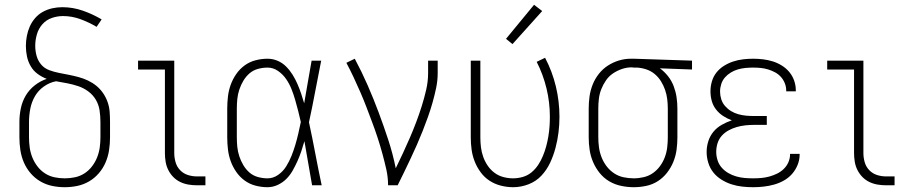

<svg xmlns="http://www.w3.org/2000/svg" viewBox="-20 -773 3790 801"><path d="M250 8Q223 8 197 2.5Q171 -3 148 -16.5Q125 -30 107.5 -50.5Q90 -71 79.5 -95.5Q69 -120 65 -146.5Q61 -173 61 -200V-264Q61 -293 67 -321.5Q73 -350 87.5 -374.5Q102 -399 125 -417Q148 -435 175 -444Q154 -452 136.5 -465Q119 -478 108 -497Q97 -516 92.5 -537.5Q88 -559 88 -581Q88 -602 92 -623Q96 -644 104.5 -663Q113 -682 127 -698Q141 -714 159.5 -724Q178 -734 198.5 -738.5Q219 -743 240 -743Q284 -743 325.5 -728.5Q367 -714 404 -692L383 -661Q351 -680 315.5 -693Q280 -706 243 -706Q219 -706 196 -698Q173 -690 157 -672Q141 -654 134 -630Q127 -606 127 -582Q127 -561 132.5 -540.5Q138 -520 151.5 -504Q165 -488 185 -480.5Q205 -473 225.5 -469Q246 -465 266.5 -461Q287 -457 307.5 -451.5Q328 -446 347 -437Q366 -428 382 -415Q398 -402 410 -384.5Q422 -367 429 -347Q436 -327 437.5 -306Q439 -285 439 -264V-200Q439 -173 435 -146.5Q431 -120 420.5 -95.5Q410 -71 392.5 -50.5Q375 -30 352 -16.5Q329 -3 303 2.5Q277 8 250 8ZM250 -29Q272 -29 293 -33.5Q314 -38 332 -49.5Q350 -61 363.5 -78.5Q377 -96 385 -116Q393 -136 396 -157Q399 -178 399 -200V-264Q399 -288 395.5 -312Q392 -336 380 -356.5Q368 -377 348.5 -391.5Q329 -406 306.5 -413.5Q284 -421 261 -425.5Q238 -430 214 -434Q187 -429 163.5 -412.5Q140 -396 126 -372Q112 -348 106.5 -320Q101 -292 101 -264V-200Q101 -178 104 -157Q107 -136 115 -116Q123 -96 136.5 -78.5Q150 -61 168 -49.5Q186 -38 207 -33.5Q228 -29 250 -29Z M802 0Q784 0 766 -3Q748 -6 731.5 -14Q715 -22 702.5 -35Q690 -48 682 -64Q674 -80 671 -98Q668 -116 668 -134V-483H556V-520H707V-134Q707 -115 712.5 -96Q718 -77 731.5 -63Q745 -49 763.5 -43Q782 -37 802 -37H837V0Z M1096 8Q1071 8 1046 1.5Q1021 -5 1000.5 -20Q980 -35 965.5 -56Q951 -77 942.5 -100.5Q934 -124 931 -149.5Q928 -175 928 -200V-320Q928 -345 931 -370.5Q934 -396 942.5 -419.5Q951 -443 965.5 -464Q980 -485 1000.5 -500Q1021 -515 1046 -521.5Q1071 -528 1096 -528Q1118 -528 1138 -519.5Q1158 -511 1173.5 -495.5Q1189 -480 1200.5 -461.5Q1212 -443 1220.5 -423.5Q1229 -404 1236 -383.5Q1243 -363 1249 -342Q1257 -387 1264.5 -431.5Q1272 -476 1280 -520H1320Q1307 -456 1295 -391.5Q1283 -327 1269 -263Q1283 -198 1295.5 -132Q1308 -66 1322 0H1282Q1274 -46 1266 -92Q1258 -138 1250 -184Q1244 -163 1237 -142Q1230 -121 1221 -101Q1212 -81 1201 -61.5Q1190 -42 1174.5 -26.5Q1159 -11 1138.5 -1.5Q1118 8 1096 8ZM1096 -29Q1120 -29 1140.5 -43.5Q1161 -58 1174 -79Q1187 -100 1196 -122.5Q1205 -145 1212 -168.5Q1219 -192 1224.5 -216Q1230 -240 1235 -264Q1230 -287 1224 -310Q1218 -333 1211.5 -356Q1205 -379 1196 -401.5Q1187 -424 1173.5 -443.5Q1160 -463 1140 -477Q1120 -491 1096 -491Q1076 -491 1056 -485.5Q1036 -480 1021 -467Q1006 -454 995.5 -436.5Q985 -419 978.5 -399.5Q972 -380 970 -360Q968 -340 968 -320V-200Q968 -180 970 -160Q972 -140 978.5 -120.5Q985 -101 995.5 -83.5Q1006 -66 1021 -53Q1036 -40 1056 -34.5Q1076 -29 1096 -29Z M1599 0Q1599 -34 1591.5 -67Q1584 -100 1575 -133Q1566 -166 1555.5 -198Q1545 -230 1533 -262Q1521 -294 1509 -325.5Q1497 -357 1483.5 -388Q1470 -419 1455.5 -450Q1441 -481 1425 -511L1460 -528Q1489 -474 1513.5 -418Q1538 -362 1559.5 -304.5Q1581 -247 1600 -189Q1619 -131 1631 -71Q1646 -102 1661 -134Q1676 -166 1690 -198.5Q1704 -231 1716.5 -264Q1729 -297 1739.5 -330.5Q1750 -364 1758 -398.5Q1766 -433 1766 -468V-520H1806V-468Q1806 -437 1799.5 -406Q1793 -375 1784.5 -345Q1776 -315 1765.5 -285.5Q1755 -256 1743.5 -227Q1732 -198 1719.5 -169.5Q1707 -141 1693.5 -112.5Q1680 -84 1666.5 -56Q1653 -28 1639 0Z M2121 8Q2095 8 2069.5 1.5Q2044 -5 2022.5 -19Q2001 -33 1985.5 -54Q1970 -75 1960.5 -99Q1951 -123 1947.5 -148.5Q1944 -174 1944 -200V-520H1984V-200Q1984 -179 1986.5 -158.5Q1989 -138 1996 -118.5Q2003 -99 2014.5 -82Q2026 -65 2042.5 -52.5Q2059 -40 2079.5 -34.5Q2100 -29 2120 -29Q2141 -29 2161.5 -35Q2182 -41 2198 -54.5Q2214 -68 2225.5 -85.5Q2237 -103 2245 -122.5Q2253 -142 2258.5 -162Q2264 -182 2267.5 -203Q2271 -224 2272.5 -244.5Q2274 -265 2274 -286Q2274 -346 2260 -404Q2246 -462 2219 -515L2254 -532Q2284 -475 2299 -412.5Q2314 -350 2314 -286Q2314 -253 2310 -220.5Q2306 -188 2297.5 -156Q2289 -124 2275 -94Q2261 -64 2238.5 -40Q2216 -16 2184.5 -4Q2153 8 2121 8ZM2118 -589 2091 -611 2208 -753 2242 -727Z M2624 8Q2598 8 2571.5 2.5Q2545 -3 2522 -16.5Q2499 -30 2482 -51Q2465 -72 2454.5 -96.5Q2444 -121 2440 -147Q2436 -173 2436 -200V-320Q2436 -346 2439.5 -371Q2443 -396 2452.5 -420Q2462 -444 2478 -464.5Q2494 -485 2515.5 -499Q2537 -513 2561.5 -520.5Q2586 -528 2612 -528Q2615 -528 2618.5 -528Q2622 -528 2625 -528L2867 -520V-483L2733 -488Q2752 -474 2767 -455Q2782 -436 2790.5 -413.5Q2799 -391 2802.5 -367.5Q2806 -344 2806 -320V-200Q2806 -174 2802.5 -148Q2799 -122 2789 -97.5Q2779 -73 2762.5 -52Q2746 -31 2724 -17Q2702 -3 2676 2.5Q2650 8 2624 8ZM2624 -29Q2645 -29 2666 -34Q2687 -39 2704 -51Q2721 -63 2733.5 -80Q2746 -97 2753.5 -117Q2761 -137 2763.5 -158Q2766 -179 2766 -200V-320Q2766 -340 2763.5 -360Q2761 -380 2754.5 -398.5Q2748 -417 2737.5 -434Q2727 -451 2711.5 -464Q2696 -477 2676.5 -483.5Q2657 -490 2638 -491H2625Q2622 -491 2619.5 -491.5Q2617 -492 2615 -492Q2594 -492 2574 -485Q2554 -478 2537 -466.5Q2520 -455 2508 -437.5Q2496 -420 2488.5 -401Q2481 -382 2478.5 -361.5Q2476 -341 2476 -320V-200Q2476 -179 2479 -157.5Q2482 -136 2490 -116Q2498 -96 2511 -79Q2524 -62 2542 -50Q2560 -38 2581.5 -33.5Q2603 -29 2624 -29Z M3122 8Q3099 8 3076.5 5.5Q3054 3 3032 -4Q3010 -11 2990 -23.5Q2970 -36 2956 -53.5Q2942 -71 2935 -93.5Q2928 -116 2928 -139Q2928 -162 2935 -184Q2942 -206 2956.5 -223.5Q2971 -241 2991.5 -252.5Q3012 -264 3033 -271Q3014 -278 2997 -289Q2980 -300 2967.5 -316Q2955 -332 2949.5 -351.5Q2944 -371 2944 -392Q2944 -413 2950 -433.5Q2956 -454 2969 -470.5Q2982 -487 3000.5 -498.5Q3019 -510 3039 -516.5Q3059 -523 3080 -525.5Q3101 -528 3122 -528Q3143 -528 3163.5 -525.5Q3184 -523 3203.5 -517Q3223 -511 3241 -500Q3259 -489 3272.5 -473Q3286 -457 3293 -437Q3300 -417 3300 -397Q3300 -395 3300 -394Q3300 -393 3300 -392H3260Q3260 -393 3260 -393.5Q3260 -394 3260 -395Q3260 -411 3254 -426Q3248 -441 3237.5 -452.5Q3227 -464 3213 -471.5Q3199 -479 3184 -483.5Q3169 -488 3153.5 -489.5Q3138 -491 3122 -491Q3106 -491 3090 -489.5Q3074 -488 3058.5 -483.5Q3043 -479 3029 -470.5Q3015 -462 3004.5 -450Q2994 -438 2989 -422.5Q2984 -407 2984 -391Q2984 -375 2989 -359Q2994 -343 3005 -330.5Q3016 -318 3030 -309.5Q3044 -301 3060 -296.5Q3076 -292 3092.5 -290.5Q3109 -289 3125 -289H3179V-252H3125Q3107 -252 3089 -250Q3071 -248 3053.5 -243Q3036 -238 3019.5 -229Q3003 -220 2991 -206.5Q2979 -193 2973.5 -175.5Q2968 -158 2968 -139Q2968 -122 2973.5 -104.5Q2979 -87 2991 -73.5Q3003 -60 3018.5 -51Q3034 -42 3051.5 -37Q3069 -32 3086.5 -30.5Q3104 -29 3122 -29Q3139 -29 3156 -30.5Q3173 -32 3189.5 -36.5Q3206 -41 3221.5 -48.5Q3237 -56 3249.5 -68Q3262 -80 3269 -96Q3276 -112 3276 -129Q3276 -129 3276 -129.5Q3276 -130 3276 -131H3316Q3316 -130 3316 -129.5Q3316 -129 3316 -128Q3316 -106 3307.5 -85Q3299 -64 3284.5 -47.5Q3270 -31 3250.5 -20Q3231 -9 3209.5 -3Q3188 3 3166 5.5Q3144 8 3122 8Z M3677 0Q3659 0 3641 -3Q3623 -6 3606.5 -14Q3590 -22 3577.5 -35Q3565 -48 3557 -64Q3549 -80 3546 -98Q3543 -116 3543 -134V-483H3431V-520H3582V-134Q3582 -115 3587.5 -96Q3593 -77 3606.5 -63Q3620 -49 3638.5 -43Q3657 -37 3677 -37H3712V0Z"/></svg>

Font: Zed Sans Extralight
Style: Regular
Weight: 200
Designer: Belleve Invis
Foundry: Belleve Invis
Version: Version 1.0.0; ttfautohint (v1.8.4)